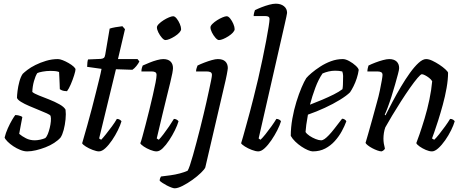

<svg xmlns="http://www.w3.org/2000/svg" viewBox="-20 -820 2512 1040"><path d="M127 0Q110 0 90 -8Q70 -16 52 -28Q34 -40 21 -53Q8 -66 5 -75Q11 -100 22.5 -125.5Q34 -151 45.5 -170.5Q57 -190 63 -197Q70 -197 77.5 -195.5Q85 -194 91.5 -191.5Q98 -189 101 -186Q98 -170 93.5 -146.5Q89 -123 84 -95Q99 -82 120.5 -71Q142 -60 168 -60Q182 -60 198 -63.5Q214 -67 225 -72Q233 -79 239 -94Q245 -109 249.5 -127.5Q254 -146 255.5 -163.5Q257 -181 254 -192Q252 -198 233.5 -206Q215 -214 189.5 -224.5Q164 -235 138 -246Q112 -257 93.5 -268.5Q75 -280 72 -290Q72 -303 75 -327.5Q78 -352 85 -378Q92 -404 103 -420Q111 -428 128.5 -441.5Q146 -455 172 -468Q198 -481 229.5 -490.5Q261 -500 294 -500Q304 -500 319.5 -494Q335 -488 351.5 -478.5Q368 -469 378.5 -459.5Q389 -450 389 -444Q389 -436 381.5 -412Q374 -388 363.5 -363.5Q353 -339 343 -326Q335 -326 327 -327.5Q319 -329 312.5 -332Q306 -335 304 -337Q304 -350 303 -367Q302 -384 301.5 -401Q301 -418 300 -430Q290 -434 277.5 -435Q265 -436 255 -436Q232 -436 210.5 -432Q189 -428 182 -424Q172 -409 164 -380.5Q156 -352 155 -322Q165 -313 190.5 -303Q216 -293 246.5 -281Q277 -269 302 -255Q327 -241 335 -226Q338 -203 335 -173Q332 -143 325 -116.5Q318 -90 308 -75Q295 -60 273.5 -46Q252 -32 226 -22Q200 -12 174.5 -6Q149 0 127 0Z M516 0Q503 0 482 -8Q461 -16 444.5 -26.5Q428 -37 425 -44Q439 -92 452.5 -140Q466 -188 478 -234Q490 -280 500 -320.5Q510 -361 518 -393Q526 -425 530 -447L452 -458Q452 -471 453.5 -482.5Q455 -494 457 -498L526 -501Q537 -502 542.5 -506.5Q548 -511 550 -524L574 -665Q585 -669 605 -672.5Q625 -676 643 -678L657 -662L619 -500H725L735 -487Q729 -475 718.5 -462Q708 -449 697 -442L608 -445L517 -70L528 -63Q537 -72 553 -92Q569 -112 586 -135Q603 -158 613 -176Q622 -176 629 -171.5Q636 -167 638 -163Q632 -142 618.5 -114.5Q605 -87 587 -60.5Q569 -34 550.5 -17Q532 0 516 0Z M828 0Q814 0 794 -8Q774 -16 758.5 -26.5Q743 -37 740 -44Q744 -53 751.5 -80.5Q759 -108 769 -146Q779 -184 789 -225Q799 -266 808 -305Q817 -344 822.5 -372.5Q828 -401 828 -414Q828 -425 821 -429Q814 -433 801 -433H746Q746 -443 748.5 -452Q751 -461 753 -465Q769 -472 789.5 -480.5Q810 -489 830.5 -494.5Q851 -500 864 -500Q890 -500 903.5 -487Q917 -474 917 -451Q917 -443 913.5 -423.5Q910 -404 902.5 -374Q895 -344 884.5 -301Q874 -258 860 -200.5Q846 -143 829 -70L840 -63Q850 -73 865 -92.5Q880 -112 896 -135.5Q912 -159 922 -176Q930 -176 937 -172Q944 -168 947 -163Q941 -142 927.5 -114.5Q914 -87 896.5 -60.5Q879 -34 861.5 -17Q844 0 828 0ZM876 -603Q868 -603 857 -615.5Q846 -628 838 -644Q830 -660 830 -672Q830 -680 840.5 -690.5Q851 -701 866 -710.5Q881 -720 895.5 -726Q910 -732 918 -732Q927 -732 937 -719.5Q947 -707 954 -690.5Q961 -674 961 -662Q961 -654 951.5 -643.5Q942 -633 927 -623.5Q912 -614 898.5 -608.5Q885 -603 876 -603Z M926 200Q920 200 908 195.5Q896 191 883.5 184.5Q871 178 860.5 171Q850 164 845 159Q845 151 847.5 145Q850 139 852 136Q877 133 903 129.5Q929 126 953.5 119.5Q978 113 996 105Q1001 98 1008.5 76Q1016 54 1025 22Q1034 -10 1044 -47.5Q1054 -85 1064 -124.5Q1074 -164 1083 -202Q1090 -230 1097.5 -264Q1105 -298 1112 -330Q1119 -362 1123.5 -384.5Q1128 -407 1128 -414Q1128 -425 1120.5 -429Q1113 -433 1099 -433H1042Q1042 -442 1045 -451Q1048 -460 1050 -465Q1066 -473 1087 -481Q1108 -489 1127.5 -494.5Q1147 -500 1160 -500Q1187 -500 1200.5 -487Q1214 -474 1214 -451Q1214 -448 1212.5 -439Q1211 -430 1208.5 -416Q1206 -402 1202 -385L1092 87Q1088 97 1068.5 116Q1049 135 1022.5 154Q996 173 969.5 186.5Q943 200 926 200ZM1166 -603Q1158 -603 1147 -615.5Q1136 -628 1128 -644Q1120 -660 1120 -672Q1120 -680 1130.5 -690.5Q1141 -701 1156 -710.5Q1171 -720 1185.5 -726Q1200 -732 1208 -732Q1217 -732 1227 -719.5Q1237 -707 1244 -690.5Q1251 -674 1251 -662Q1251 -654 1241.5 -643.5Q1232 -633 1217 -623.5Q1202 -614 1188.5 -608.5Q1175 -603 1166 -603Z M1379 0Q1365 0 1344 -8Q1323 -16 1306.5 -26.5Q1290 -37 1286 -44Q1290 -56 1297 -81Q1304 -106 1313.5 -140.5Q1323 -175 1333.5 -213.5Q1344 -252 1353 -289Q1366 -339 1378.5 -393.5Q1391 -448 1402 -500.5Q1413 -553 1421.5 -598Q1430 -643 1435 -674.5Q1440 -706 1440 -716Q1440 -726 1434 -729.5Q1428 -733 1417 -733H1354Q1354 -741 1356.5 -751Q1359 -761 1361 -765Q1377 -773 1397.5 -781Q1418 -789 1438.5 -794.5Q1459 -800 1474 -800Q1501 -800 1518 -786.5Q1535 -773 1535 -750Q1535 -748 1531 -728.5Q1527 -709 1522 -688L1381 -70L1391 -63Q1402 -73 1418 -93Q1434 -113 1450.5 -136Q1467 -159 1477 -176Q1485 -176 1492.5 -172Q1500 -168 1502 -163Q1496 -142 1482 -114.5Q1468 -87 1450 -60.5Q1432 -34 1413.5 -17Q1395 0 1379 0Z M1674 0Q1664 0 1647.5 -7Q1631 -14 1613 -26Q1595 -38 1579.5 -53Q1564 -68 1555 -84Q1555 -129 1563.5 -177Q1572 -225 1585.5 -268.5Q1599 -312 1613.5 -346Q1628 -380 1639 -397Q1648 -408 1668 -425Q1688 -442 1715 -459.5Q1742 -477 1773 -488.5Q1804 -500 1837 -500Q1852 -500 1872 -489Q1892 -478 1907 -464Q1922 -450 1923 -441Q1920 -419 1912.5 -396Q1905 -373 1895 -353Q1885 -333 1876 -320Q1858 -302 1821.5 -279.5Q1785 -257 1739.5 -236Q1694 -215 1648 -199Q1642 -167 1639 -144Q1636 -121 1635 -105Q1642 -94 1657 -84Q1672 -74 1689.5 -67Q1707 -60 1719 -60Q1728 -60 1738 -67Q1748 -74 1761.5 -88Q1775 -102 1792 -124Q1809 -146 1833 -177Q1841 -177 1847.5 -172.5Q1854 -168 1856 -163Q1847 -138 1831.5 -109.5Q1816 -81 1793.5 -56Q1771 -31 1741.5 -15.5Q1712 0 1674 0ZM1659 -253Q1693 -266 1726 -280Q1759 -294 1788 -308.5Q1817 -323 1835 -337Q1837 -348 1837.5 -360Q1838 -372 1838 -382Q1839 -396 1838.5 -409Q1838 -422 1834 -433Q1825 -435 1815.5 -436Q1806 -437 1796 -437Q1778 -437 1760.5 -433Q1743 -429 1727 -422Q1705 -390 1688 -344.5Q1671 -299 1659 -253Z M2047 0Q2038 0 2024 -5Q2010 -10 1996 -17.5Q1982 -25 1972 -33Q1962 -41 1960 -46Q1965 -61 1974 -94Q1983 -127 1996 -172Q2009 -217 2022 -267Q2031 -298 2037.5 -329.5Q2044 -361 2048 -384Q2052 -407 2052 -414Q2052 -425 2044.5 -429Q2037 -433 2024 -433H1970Q1970 -441 1972 -450Q1974 -459 1976 -465Q1992 -473 2013 -481Q2034 -489 2054.5 -494.5Q2075 -500 2088 -500Q2114 -500 2128 -487Q2142 -474 2142 -451Q2142 -442 2135.5 -418Q2129 -394 2120 -362Q2111 -330 2100.5 -297Q2090 -264 2080 -237.5Q2070 -211 2064 -199L2068 -195Q2085 -229 2106.5 -269.5Q2128 -310 2152 -350.5Q2176 -391 2200.5 -425Q2225 -459 2247.5 -479.5Q2270 -500 2288 -500Q2303 -500 2322 -491Q2341 -482 2360 -469.5Q2379 -457 2392.5 -444.5Q2406 -432 2407 -426Q2407 -389 2399 -343.5Q2391 -298 2378.5 -252.5Q2366 -207 2353.5 -167.5Q2341 -128 2331.5 -101.5Q2322 -75 2320 -70L2332 -63Q2342 -72 2358 -92Q2374 -112 2391 -135.5Q2408 -159 2418 -176Q2428 -176 2434.5 -171.5Q2441 -167 2443 -163Q2437 -142 2423.5 -114.5Q2410 -87 2391.5 -60.5Q2373 -34 2354 -17Q2335 0 2320 0Q2305 0 2286.5 -8Q2268 -16 2253 -26.5Q2238 -37 2235 -45Q2240 -57 2252.5 -93Q2265 -129 2280 -178.5Q2295 -228 2306 -281Q2317 -334 2321 -380Q2315 -390 2304 -398.5Q2293 -407 2282 -412.5Q2271 -418 2265 -418Q2259 -418 2241.5 -397.5Q2224 -377 2200.5 -343.5Q2177 -310 2152 -271Q2127 -232 2104.5 -194.5Q2082 -157 2067 -130Q2062 -116 2059.5 -100Q2057 -84 2057 -69Q2057 -56 2059 -43Q2061 -30 2065 -15Q2064 -12 2059.5 -7.5Q2055 -3 2047 0Z"/></svg>

Font: Texturina 12pt
Style: Italic
Weight: 400
Italic angle: -11°
Designer: Guillermo Torres Carreño
Foundry: Omnibus-Type
Version: Version 1.002